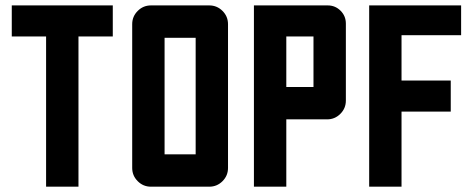

<svg xmlns="http://www.w3.org/2000/svg" viewBox="-20 -704 1783 724"><path d="M153.8 0V-566.4H24.4V-683.6H405.3V-566.4H275.9V0Z M839.8 -612.8V-70.8Q839.8 -41.5 819.1 -20.8Q798.3 0 769 0H549.3Q520 0 499.3 -20.8Q478.5 -41.5 478.5 -70.8V-612.8Q478.5 -642.1 499.3 -662.8Q520 -683.6 549.3 -683.6H769Q798.3 -683.6 819.1 -662.8Q839.8 -642.1 839.8 -612.8ZM600.6 -122.1H717.8V-561.5H600.6Z M1284.2 -615.2V-324.7Q1284.2 -295.4 1263.4 -274.7Q1242.7 -253.9 1213.4 -253.9H1059.6V0H937.5V-683.6H1215.8Q1244.1 -683.6 1264.2 -663.6Q1284.2 -643.6 1284.2 -615.2ZM1059.6 -376H1162.1V-566.4H1059.6Z M1494.1 0H1372.1V-683.6H1718.8V-571.3H1494.1V-400.4H1679.7V-283.2H1494.1Z"/></svg>

Font: California Gothic
Style: Regular
Weight: 400
Version: Version 2.2;